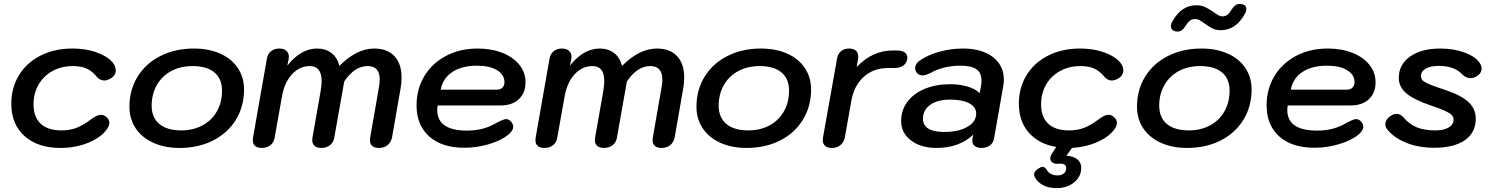

<svg xmlns="http://www.w3.org/2000/svg" viewBox="-20 -749 7652 985"><path d="M38 -217Q38 -299 77.5 -363.5Q117 -428 188.5 -464Q260 -500 351 -500Q429 -500 489 -475Q549 -450 568 -413Q574 -400 574 -388Q574 -375 566.5 -363.5Q559 -352 545 -345Q529 -336 515 -336Q492 -336 474 -358Q454 -383 426 -396.5Q398 -410 354 -410Q295 -410 249 -384.5Q203 -359 177.5 -314.5Q152 -270 152 -214Q152 -149 188.5 -114.5Q225 -80 295 -80Q339 -80 373.5 -93.5Q408 -107 446 -136Q478 -160 498 -160Q513 -160 525 -149Q541 -136 541 -119Q541 -102 524 -80Q492 -40 428.5 -15Q365 10 290 10Q175 10 106.5 -50.5Q38 -111 38 -217Z M644 -201Q644 -288 686 -356Q728 -424 803.5 -462Q879 -500 975 -500Q1051 -500 1109.5 -474Q1168 -448 1200 -400Q1232 -352 1232 -290Q1232 -203 1190 -134.5Q1148 -66 1072.5 -28Q997 10 901 10Q825 10 766.5 -16.5Q708 -43 676 -91Q644 -139 644 -201ZM1119 -284Q1119 -345 1080 -377.5Q1041 -410 968 -410Q906 -410 858.5 -384.5Q811 -359 784.5 -312.5Q758 -266 758 -207Q758 -146 797.5 -113Q837 -80 910 -80Q971 -80 1018.5 -105.5Q1066 -131 1092.5 -177.5Q1119 -224 1119 -284Z M1277 -29Q1277 -38 1278 -43L1349 -447Q1353 -472 1370 -486Q1387 -500 1413 -500Q1436 -500 1449 -488.5Q1462 -477 1462 -457Q1462 -451 1461 -447L1454 -412Q1487 -455 1526 -477.5Q1565 -500 1607 -500Q1651 -500 1681 -476.5Q1711 -453 1721 -411Q1810 -500 1900 -500Q1967 -500 2003.5 -461Q2040 -422 2040 -352Q2040 -320 2035 -295L1991 -43Q1986 -19 1968.5 -4.5Q1951 10 1924 10Q1902 10 1890 0Q1878 -10 1878 -29Q1878 -38 1879 -43L1924 -301Q1928 -321 1928 -341Q1928 -410 1866 -410Q1799 -410 1746 -331L1695 -43Q1691 -18 1672.5 -4Q1654 10 1629 10Q1606 10 1594 -0.5Q1582 -11 1582 -30Q1582 -39 1583 -43L1625 -282Q1630 -314 1630 -333Q1630 -410 1570 -410Q1517 -410 1478.5 -368.5Q1440 -327 1427 -257L1389 -43Q1385 -18 1367 -4Q1349 10 1323 10Q1301 10 1289 0Q1277 -10 1277 -29Z M2117 -208Q2117 -292 2157 -358.5Q2197 -425 2268.5 -462.5Q2340 -500 2430 -500Q2501 -500 2557 -478Q2613 -456 2644.5 -416.5Q2676 -377 2676 -327Q2676 -272 2641.5 -240Q2607 -208 2549 -208H2225Q2223 -192 2223 -185Q2223 -79 2376 -79Q2419 -79 2455.5 -88.5Q2492 -98 2530 -120Q2563 -138 2577 -138Q2590 -138 2602 -125Q2613 -111 2613 -99Q2613 -80 2589 -59Q2553 -29 2490.5 -10Q2428 9 2362 9Q2247 9 2182 -49Q2117 -107 2117 -208ZM2529 -289Q2547 -289 2557.5 -299.5Q2568 -310 2568 -327Q2568 -366 2530 -389Q2492 -412 2427 -412Q2350 -412 2301 -380Q2252 -348 2241 -289Z M2727 -29Q2727 -38 2728 -43L2799 -447Q2803 -472 2820 -486Q2837 -500 2863 -500Q2886 -500 2899 -488.5Q2912 -477 2912 -457Q2912 -451 2911 -447L2904 -412Q2937 -455 2976 -477.5Q3015 -500 3057 -500Q3101 -500 3131 -476.5Q3161 -453 3171 -411Q3260 -500 3350 -500Q3417 -500 3453.5 -461Q3490 -422 3490 -352Q3490 -320 3485 -295L3441 -43Q3436 -19 3418.5 -4.5Q3401 10 3374 10Q3352 10 3340 0Q3328 -10 3328 -29Q3328 -38 3329 -43L3374 -301Q3378 -321 3378 -341Q3378 -410 3316 -410Q3249 -410 3196 -331L3145 -43Q3141 -18 3122.5 -4Q3104 10 3079 10Q3056 10 3044 -0.5Q3032 -11 3032 -30Q3032 -39 3033 -43L3075 -282Q3080 -314 3080 -333Q3080 -410 3020 -410Q2967 -410 2928.5 -368.5Q2890 -327 2877 -257L2839 -43Q2835 -18 2817 -4Q2799 10 2773 10Q2751 10 2739 0Q2727 -10 2727 -29Z M3553 -201Q3553 -288 3595 -356Q3637 -424 3712.5 -462Q3788 -500 3884 -500Q3960 -500 4018.5 -474Q4077 -448 4109 -400Q4141 -352 4141 -290Q4141 -203 4099 -134.5Q4057 -66 3981.5 -28Q3906 10 3810 10Q3734 10 3675.5 -16.5Q3617 -43 3585 -91Q3553 -139 3553 -201ZM4028 -284Q4028 -345 3989 -377.5Q3950 -410 3877 -410Q3815 -410 3767.5 -384.5Q3720 -359 3693.5 -312.5Q3667 -266 3667 -207Q3667 -146 3706.5 -113Q3746 -80 3819 -80Q3880 -80 3927.5 -105.5Q3975 -131 4001.5 -177.5Q4028 -224 4028 -284Z M4201 -31Q4201 -39 4202 -43L4274 -447Q4278 -472 4294 -486Q4310 -500 4336 -500Q4358 -500 4370.5 -489.5Q4383 -479 4383 -459Q4383 -451 4382 -447L4375 -405Q4455 -490 4560 -490H4583Q4608 -490 4621.5 -480Q4635 -470 4635 -453Q4635 -448 4634 -445Q4630 -423 4612.5 -411.5Q4595 -400 4567 -400H4535Q4462 -400 4412 -355.5Q4362 -311 4348 -234L4314 -43Q4309 -19 4291.5 -4.5Q4274 10 4248 10Q4225 10 4213 -0.5Q4201 -11 4201 -31Z M4603 -128Q4603 -183 4634.5 -226Q4666 -269 4723.5 -293Q4781 -317 4856 -317Q4904 -317 4944 -305Q4984 -293 5006 -271L5013 -309Q5015 -319 5015 -336Q5015 -376 4989 -394Q4963 -412 4907 -412Q4820 -412 4752 -374Q4728 -362 4712 -362Q4697 -362 4686 -373Q4675 -384 4675 -399Q4675 -424 4704 -442Q4745 -469 4802.5 -484.5Q4860 -500 4920 -500Q5017 -500 5073.5 -456.5Q5130 -413 5130 -340Q5130 -325 5127 -308L5080 -40Q5076 -16 5058.5 -3Q5041 10 5015 10Q4993 10 4980.5 0Q4968 -10 4968 -28Q4968 -35 4969 -39L4973 -58Q4900 10 4785 10Q4704 10 4653.5 -28.5Q4603 -67 4603 -128ZM4988 -167Q4988 -200 4952.5 -219Q4917 -238 4855 -238Q4790 -238 4752.5 -211.5Q4715 -185 4715 -139Q4715 -106 4742.5 -89Q4770 -72 4823 -72Q4897 -72 4942.5 -98Q4988 -124 4988 -167Z M5743 -388Q5743 -375 5735.5 -363.5Q5728 -352 5714 -345Q5698 -336 5684 -336Q5661 -336 5643 -358Q5623 -383 5595 -396.5Q5567 -410 5523 -410Q5464 -410 5418 -384.5Q5372 -359 5346.5 -314.5Q5321 -270 5321 -214Q5321 -149 5357.5 -114.5Q5394 -80 5464 -80Q5508 -80 5542.5 -93.5Q5577 -107 5615 -136Q5647 -160 5667 -160Q5682 -160 5694 -149Q5710 -136 5710 -119Q5710 -102 5693 -80Q5663 -43 5605.5 -18.5Q5548 6 5479 10Q5479 11 5477 13L5451 50Q5486 52 5506.5 68Q5527 84 5527 112Q5527 156 5491 186Q5455 216 5401 216Q5360 216 5331.5 201Q5303 186 5290 162Q5285 152 5285 146Q5285 131 5305 117Q5320 107 5328 107Q5341 107 5350 122Q5358 137 5373 144Q5388 151 5405 151Q5425 151 5437.5 141Q5450 131 5450 114Q5450 87 5409 91Q5392 93 5380 85Q5368 77 5368 63Q5368 54 5374 43L5399 5Q5310 -10 5258.5 -68Q5207 -126 5207 -217Q5207 -299 5246.5 -363.5Q5286 -428 5357.5 -464Q5429 -500 5520 -500Q5598 -500 5658 -475Q5718 -450 5737 -413Q5743 -400 5743 -388Z M5813 -201Q5813 -288 5855 -356Q5897 -424 5972.5 -462Q6048 -500 6144 -500Q6220 -500 6278.5 -474Q6337 -448 6369 -400Q6401 -352 6401 -290Q6401 -203 6359 -134.5Q6317 -66 6241.5 -28Q6166 10 6070 10Q5994 10 5935.5 -16.5Q5877 -43 5845 -91Q5813 -139 5813 -201ZM6288 -284Q6288 -345 6249 -377.5Q6210 -410 6137 -410Q6075 -410 6027.5 -384.5Q5980 -359 5953.5 -312.5Q5927 -266 5927 -207Q5927 -146 5966.5 -113Q6006 -80 6079 -80Q6140 -80 6187.5 -105.5Q6235 -131 6261.5 -177.5Q6288 -224 6288 -284ZM5987 -614Q5987 -627 5995 -640Q6041 -722 6117 -722Q6143 -722 6162 -713Q6181 -704 6206 -687Q6221 -676 6231 -670.5Q6241 -665 6252 -665Q6266 -665 6277 -673.5Q6288 -682 6299 -701Q6317 -729 6340 -729Q6345 -729 6355 -727Q6374 -721 6374 -702Q6374 -691 6366 -677Q6320 -594 6243 -594Q6219 -594 6202.5 -602Q6186 -610 6163 -626Q6146 -639 6135 -645Q6124 -651 6110 -651Q6095 -651 6084.5 -643Q6074 -635 6062 -616Q6045 -587 6021 -587Q6012 -587 6007 -589Q5987 -595 5987 -614Z M6478 -208Q6478 -292 6518 -358.5Q6558 -425 6629.5 -462.5Q6701 -500 6791 -500Q6862 -500 6918 -478Q6974 -456 7005.5 -416.5Q7037 -377 7037 -327Q7037 -272 7002.5 -240Q6968 -208 6910 -208H6586Q6584 -192 6584 -185Q6584 -79 6737 -79Q6780 -79 6816.5 -88.5Q6853 -98 6891 -120Q6924 -138 6938 -138Q6951 -138 6963 -125Q6974 -111 6974 -99Q6974 -80 6950 -59Q6914 -29 6851.5 -10Q6789 9 6723 9Q6608 9 6543 -49Q6478 -107 6478 -208ZM6890 -289Q6908 -289 6918.5 -299.5Q6929 -310 6929 -327Q6929 -366 6891 -389Q6853 -412 6788 -412Q6711 -412 6662 -380Q6613 -348 6602 -289Z M7096 -86Q7087 -98 7087 -111Q7087 -124 7095 -136Q7103 -148 7117 -156Q7132 -165 7145 -165Q7164 -165 7181 -146Q7210 -111 7249 -95.5Q7288 -80 7345 -80Q7387 -80 7412 -95Q7437 -110 7437 -135Q7437 -149 7427.5 -159Q7418 -169 7394 -180Q7370 -191 7323 -207Q7234 -237 7195 -270Q7156 -303 7156 -349Q7156 -418 7214 -459Q7272 -500 7370 -500Q7440 -500 7497.5 -478Q7555 -456 7575 -420Q7581 -408 7581 -398Q7581 -372 7553 -356Q7537 -348 7524 -348Q7501 -348 7481 -368Q7441 -411 7361 -411Q7319 -411 7294.5 -397Q7270 -383 7270 -359Q7270 -345 7279 -336Q7288 -327 7313 -316.5Q7338 -306 7396 -287Q7477 -260 7514 -225Q7551 -190 7551 -140Q7551 -69 7495.5 -30Q7440 9 7337 9Q7258 9 7194.5 -16.5Q7131 -42 7096 -86Z"/></svg>

Font: Kodchasan SemiBold
Style: Italic
Weight: 600
Italic angle: -10°
Version: Version 1.000; ttfautohint (v1.6)